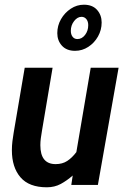

<svg xmlns="http://www.w3.org/2000/svg" viewBox="-20 -786 540 816"><path d="M179 10Q103.5 10 67 -32.5Q30.5 -75 30.5 -147.5Q30.5 -167 32.8 -185.8Q35 -204.5 38 -221.5L85 -498H203.5L158.5 -231Q155.5 -213.5 153.5 -198.5Q151.5 -183.5 151.5 -169Q151.5 -88.5 216.5 -88.5Q245 -88.5 265.5 -101.8Q286 -115 304.5 -139.5L365.5 -498H484L396 0H283L289 -40Q264.5 -18.5 238.2 -4.2Q212 10 179 10ZM299 -570Q263 -570 243.2 -591.8Q223.5 -613.5 223.5 -645Q223.5 -677 239.2 -704.5Q255 -732 280.8 -749Q306.5 -766 336.5 -766Q373 -766 392.5 -744Q412 -722 412 -690.5Q412 -658.5 396.5 -631Q381 -603.5 355.2 -586.8Q329.5 -570 299 -570ZM309 -620Q328 -620 341.5 -637.5Q355 -655 355 -679Q355 -695 347 -704.8Q339 -714.5 326.5 -714.5Q309 -714.5 295 -696.5Q281 -678.5 281 -655Q281 -639.5 288.5 -629.8Q296 -620 309 -620Z"/></svg>

Font: Cabin Condensed
Style: Bold Italic
Weight: 700
Width: 3
Italic angle: -10°
Designer: Pablo Impallari
Foundry: Pablo Impallari. http://www.impallari.com Igino Marini. http://www.ikern.com
Version: Version 3.001; ttfautohint (v1.8.3)